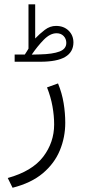

<svg xmlns="http://www.w3.org/2000/svg" viewBox="-20 -613 396 895"><path d="M95.7 -358.9Q100.6 -365.7 105 -373.3Q109.4 -380.9 112.8 -386.2V-592.8H144V-433.6Q165 -455.6 189 -473.9Q212.9 -492.2 241.2 -492.2Q277.3 -492.2 299.8 -470.2Q322.3 -448.2 322.3 -414.6Q321.8 -370.1 283.9 -347.7Q246.1 -325.2 167 -325.2H48.3V-358.9ZM166.5 -359.4Q225.6 -360.8 257.3 -372.8Q289.1 -384.8 289.1 -413.1Q289.1 -432.1 276.6 -445.1Q264.2 -458 243.7 -458Q213.9 -458 184.3 -428Q154.8 -397.9 127.9 -358.4ZM250.5 -224.1Q269 -178.7 276.6 -132.3Q284.2 -85.9 284.2 -40.5Q284.2 26.9 259 87.9Q233.9 148.9 179.7 194.6Q125.5 240.2 38.6 262.2L16.1 216.8Q129.9 185.1 181.2 117.9Q232.4 50.8 232.4 -32.7Q232.4 -73.2 224.6 -117.2Q216.8 -161.1 199.2 -205.6Z"/></svg>

Font: Vazir Thin UI
Style: Thin-UI
Weight: 100
Designer: Saber Rastikerdar
Foundry: Saber Rastikerdar
Version: Version 30.0.0